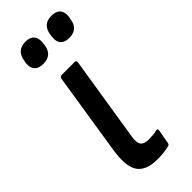

<svg xmlns="http://www.w3.org/2000/svg" viewBox="-230 -712 750 750"><g transform="rotate(-45 145.0 -337.0)"><path d="M140 8Q80 8 56 -24Q32 -56 43 -134L97 -479Q99 -490 109 -490H180Q190 -490 188 -479L132 -127Q127 -95 136.5 -83Q146 -71 171 -71Q182 -71 194 -72Q206 -73 216 -76Q226 -78 224 -66L214 -10Q213 -1 205 1Q192 4 175 6Q158 8 140 8ZM232 -571Q207 -571 195.5 -584Q184 -597 187 -621L188 -631Q195 -682 243 -682Q269 -682 280.5 -668.5Q292 -655 289 -631L287 -621Q281 -571 232 -571ZM88 -571Q63 -571 51.5 -584Q40 -597 42 -621L44 -631Q51 -682 100 -682Q125 -682 136.5 -668.5Q148 -655 145 -631L144 -621Q138 -571 88 -571Z"/></g></svg>

Font: Sofia Sans Condensed SemiBold
Style: Italic
Weight: 600
Italic angle: -9°
Version: Version 4.100